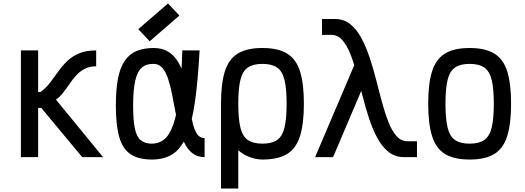

<svg xmlns="http://www.w3.org/2000/svg" viewBox="-20 -910 3040 1112"><path d="M101 0V-618H201V-377H215Q247 -401 271 -432.5Q295 -464 318 -496.5Q341 -529 369.5 -556.5Q398 -584 438 -601Q478 -618 537 -618V-526Q499 -526 471 -511.5Q443 -497 422 -474Q401 -451 383 -424.5Q365 -398 346 -373.5Q327 -349 304 -333L577 0H456L219 -285H201V0Z M1165 -110V0Q1123 0 1094.5 -22.5Q1066 -45 1047.5 -83.5Q1029 -122 1016.5 -170Q1004 -218 994.5 -269.5Q985 -321 975.5 -369Q966 -417 953 -455.5Q940 -494 920 -517Q900 -540 870 -540Q828 -541 802 -519Q776 -497 763.5 -444Q751 -391 751 -298Q751 -214 761 -166Q771 -118 795 -98Q819 -78 860 -78Q901 -78 931.5 -103Q962 -128 983.5 -188.5Q1005 -249 1018 -353.5Q1031 -458 1036 -618H1136Q1126 -435 1108 -313Q1090 -191 1058.5 -119Q1027 -47 978.5 -16.5Q930 14 860 14Q782 14 736 -17Q690 -48 670.5 -116.5Q651 -185 651 -298Q651 -389 663 -453Q675 -517 701.5 -556.5Q728 -596 769.5 -614Q811 -632 870 -632Q921 -632 955.5 -610Q990 -588 1012 -550.5Q1034 -513 1047 -467Q1060 -421 1067.5 -371Q1075 -321 1081.5 -275Q1088 -229 1097.5 -191.5Q1107 -154 1123 -132Q1139 -110 1165 -110ZM847 -671 781 -741 953 -890 1019 -820Z M1500 14Q1459 14 1416.5 -4Q1374 -22 1338.5 -60.5Q1303 -99 1281.5 -160.5Q1260 -222 1260 -309Q1260 -426 1282.5 -497Q1305 -568 1357.5 -600Q1410 -632 1500 -632Q1590 -632 1642.5 -600Q1695 -568 1717.5 -497Q1740 -426 1740 -309Q1740 -193 1717.5 -121.5Q1695 -50 1642.5 -18Q1590 14 1500 14ZM1260 182V-308H1360V182ZM1500 -78Q1554 -78 1584.5 -99Q1615 -120 1627.5 -170.5Q1640 -221 1640 -309Q1640 -398 1627.5 -448Q1615 -498 1584.5 -519Q1554 -540 1500 -540Q1446 -540 1415.5 -519Q1385 -498 1372.5 -448Q1360 -398 1360 -309Q1360 -221 1372.5 -170.5Q1385 -120 1415.5 -99Q1446 -78 1500 -78Z M2320 0Q2268 0 2230.5 -30Q2193 -60 2165.5 -110.5Q2138 -161 2117.5 -224Q2097 -287 2080 -354Q2063 -421 2046 -484Q2029 -547 2009 -597.5Q1989 -648 1962.5 -678Q1936 -708 1900 -708H1845V-800H1920Q1971 -800 2008.5 -770Q2046 -740 2073 -689.5Q2100 -639 2121 -576Q2142 -513 2159 -446Q2176 -379 2193 -316Q2210 -253 2230 -202.5Q2250 -152 2276.5 -122Q2303 -92 2340 -92H2395V0ZM1805 0 2066 -613 2109 -470 1909 0Z M2700 14Q2610 14 2557.5 -18Q2505 -50 2482.5 -121.5Q2460 -193 2460 -309Q2460 -426 2482.5 -497Q2505 -568 2557.5 -600Q2610 -632 2700 -632Q2790 -632 2842.5 -600Q2895 -568 2917.5 -497Q2940 -426 2940 -309Q2940 -193 2917.5 -121.5Q2895 -50 2842.5 -18Q2790 14 2700 14ZM2700 -78Q2754 -78 2784.5 -99Q2815 -120 2827.5 -170.5Q2840 -221 2840 -309Q2840 -398 2827.5 -448Q2815 -498 2784.5 -519Q2754 -540 2700 -540Q2646 -540 2615.5 -519Q2585 -498 2572.5 -448Q2560 -398 2560 -309Q2560 -221 2572.5 -170.5Q2585 -120 2615.5 -99Q2646 -78 2700 -78Z"/></svg>

Font: Victor Mono Thin
Style: Regular
Weight: 100
Monospace: yes
Designer: Rune Bjørnerås
Version: Version 1.561;gftools[0.9.30]